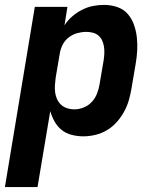

<svg xmlns="http://www.w3.org/2000/svg" viewBox="-33 -548 653 783"><path d="M-13 215 109 -520H242L230 -445Q243 -465 261.5 -481Q280 -497 301.5 -508Q323 -519 346 -523.5Q369 -528 391 -528Q419 -528 444.5 -519.5Q470 -511 487 -492Q504 -473 513 -448Q522 -423 525 -396Q528 -369 526.5 -341.5Q525 -314 520 -286L503 -186Q499 -162 492 -138Q485 -114 472.5 -91.5Q460 -69 442.5 -49.5Q425 -30 403 -17Q381 -4 356 2Q331 8 307 8Q283 8 259.5 2Q236 -4 218.5 -18Q201 -32 189.5 -52.5Q178 -73 172 -95L120 215ZM270 -102Q289 -102 308 -109.5Q327 -117 341 -132Q355 -147 362.5 -166Q370 -185 373 -204L390 -304Q392 -318 392.5 -331.5Q393 -345 391 -358Q389 -371 383.5 -383Q378 -395 368.5 -403Q359 -411 346 -414.5Q333 -418 319 -418Q301 -418 282.5 -413Q264 -408 248 -396Q232 -384 223 -366.5Q214 -349 211 -331L194 -231Q192 -216 191 -200.5Q190 -185 192 -170.5Q194 -156 200 -143Q206 -130 216.5 -120.5Q227 -111 241 -106.5Q255 -102 270 -102Z"/></svg>

Font: Iosevka SS04 XBd Ex
Style: Italic
Weight: 800
Width: 7
Italic angle: -9°
Monospace: yes
Designer: Belleve Invis
Foundry: Belleve Invis
Version: Version 19.0.0; ttfautohint (v1.8.4)